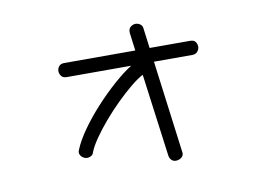

<svg xmlns="http://www.w3.org/2000/svg" viewBox="-67 -573 1134 806"><g transform="rotate(-10 500.0 -170.5)"><path d="M627 127Q614 129 605 121.5Q596 114 594 101L547 -252Q525 -241 494.5 -216Q464 -191 431 -158.5Q398 -126 368.5 -91.5Q339 -57 316.5 -24.5Q294 8 285 32Q282 42 274 46.5Q266 51 258 51Q246 51 236 42.5Q226 34 226 22Q226 17 229 11Q244 -26 275.5 -70.5Q307 -115 348 -159.5Q389 -204 430.5 -240.5Q472 -277 506 -298H231Q215 -298 208 -308Q201 -318 201 -328Q201 -340 208.5 -349Q216 -358 231 -358H534L524 -435Q523 -452 533 -460Q543 -468 554 -468Q565 -468 574 -461.5Q583 -455 584 -443L595 -358H767Q784 -358 790.5 -348.5Q797 -339 797 -328Q797 -317 789 -307.5Q781 -298 767 -298H603L654 94Q657 107 649 116Q641 125 627 127Z"/></g></svg>

Font: Hachi Maru Pop
Style: Regular
Weight: 400
Designer: Nontynet
Foundry: Nontynet
Version: Version 1.300